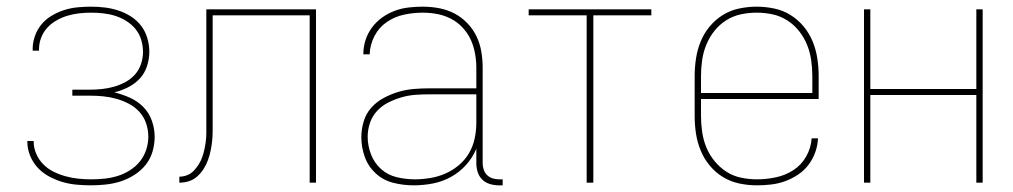

<svg xmlns="http://www.w3.org/2000/svg" viewBox="-20 -548 3040 576"><path d="M253 8Q231 8 209.5 6Q188 4 167.5 -2Q147 -8 127.5 -18.5Q108 -29 93.5 -44.5Q79 -60 70.5 -80.5Q62 -101 62 -123V-125H81V-123Q81 -104 89 -86Q97 -68 110.5 -54.5Q124 -41 141.5 -32.5Q159 -24 177.5 -19Q196 -14 215 -12Q234 -10 253 -10Q273 -10 293 -12Q313 -14 332.5 -20Q352 -26 369.5 -37Q387 -48 399.5 -63.5Q412 -79 418.5 -98.5Q425 -118 425 -138Q425 -158 418.5 -177.5Q412 -197 398.5 -212Q385 -227 367 -236.5Q349 -246 329.5 -251.5Q310 -257 290 -259Q270 -261 250 -261H197V-279H250Q268 -279 286.5 -281Q305 -283 322.5 -288Q340 -293 356.5 -302Q373 -311 385 -324.5Q397 -338 403 -356Q409 -374 409 -392Q409 -411 403.5 -429Q398 -447 386.5 -461Q375 -475 359 -485Q343 -495 325.5 -500.5Q308 -506 289.5 -508Q271 -510 253 -510Q235 -510 217.5 -508Q200 -506 183 -501Q166 -496 150 -487Q134 -478 122 -465Q110 -452 103.5 -435Q97 -418 97 -400V-396H78V-401Q78 -421 85 -440.5Q92 -460 105 -475.5Q118 -491 136 -501.5Q154 -512 173 -518Q192 -524 212.5 -526Q233 -528 253 -528Q274 -528 294.5 -525.5Q315 -523 335 -516.5Q355 -510 373 -498.5Q391 -487 403.5 -470.5Q416 -454 422 -433.5Q428 -413 428 -393Q428 -371 421 -349.5Q414 -328 399 -312Q384 -296 364 -286Q344 -276 323 -271Q347 -265 369.5 -255Q392 -245 409.5 -227.5Q427 -210 435.5 -186Q444 -162 444 -138Q444 -115 437.5 -93Q431 -71 417 -53.5Q403 -36 383.5 -23.5Q364 -11 342.5 -4Q321 3 298 5.5Q275 8 253 8Z M518 0V-18Q530 -18 541.5 -22.5Q553 -27 561.5 -36Q570 -45 576.5 -55.5Q583 -66 587 -77.5Q591 -89 593.5 -101Q596 -113 597.5 -125Q599 -137 599 -149.5Q599 -162 599 -174V-520H928V0H909V-502H618V-185Q618 -170 618 -155.5Q618 -141 616.5 -126Q615 -111 612 -96.5Q609 -82 604 -68Q599 -54 591 -41.5Q583 -29 572 -19Q561 -9 547 -4.5Q533 0 518 0Z M1221 8Q1190 8 1160 0.5Q1130 -7 1107.5 -27.5Q1085 -48 1074.5 -77Q1064 -106 1064 -136Q1064 -160 1071 -183.5Q1078 -207 1093.5 -224.5Q1109 -242 1130 -253.5Q1151 -265 1174 -272Q1197 -279 1220.5 -281Q1244 -283 1268 -283H1409V-345Q1409 -366 1405 -388Q1401 -410 1392 -429.5Q1383 -449 1367.5 -465.5Q1352 -482 1332.5 -492Q1313 -502 1291.5 -506Q1270 -510 1248 -510Q1220 -510 1192 -504Q1164 -498 1140.5 -482Q1117 -466 1103.5 -440Q1090 -414 1089 -385H1070Q1070 -407 1076.5 -427.5Q1083 -448 1096 -465.5Q1109 -483 1126.5 -495.5Q1144 -508 1164 -515.5Q1184 -523 1205.5 -525.5Q1227 -528 1248 -528Q1273 -528 1297 -523.5Q1321 -519 1342.5 -508Q1364 -497 1381.5 -479Q1399 -461 1409.5 -439Q1420 -417 1424 -393Q1428 -369 1428 -345V-58Q1428 -49 1431 -39.5Q1434 -30 1441 -23Q1448 -16 1457.5 -13Q1467 -10 1476 -10H1488V8H1476Q1463 8 1449.5 4Q1436 0 1426.5 -9.5Q1417 -19 1413 -32Q1409 -45 1409 -58V-102Q1398 -75 1378 -53Q1358 -31 1332.5 -17Q1307 -3 1278.5 2.5Q1250 8 1221 8ZM1224 -10Q1247 -10 1271 -14Q1295 -18 1316.5 -27.5Q1338 -37 1356.5 -52.5Q1375 -68 1387 -88.5Q1399 -109 1404 -132.5Q1409 -156 1409 -180V-265H1268Q1247 -265 1226 -263.5Q1205 -262 1184.5 -256Q1164 -250 1145 -240.5Q1126 -231 1111.5 -215.5Q1097 -200 1090 -179.5Q1083 -159 1083 -138Q1083 -111 1093 -85Q1103 -59 1123 -41Q1143 -23 1170 -16.5Q1197 -10 1224 -10Z M1740 0V-502H1566V-520H1934V-502H1760V0Z M2251 8Q2224 8 2198 2.5Q2172 -3 2149.5 -16.5Q2127 -30 2109.5 -51Q2092 -72 2082 -96.5Q2072 -121 2068 -147Q2064 -173 2064 -200V-320Q2064 -346 2068 -372.5Q2072 -399 2082 -423.5Q2092 -448 2109 -468.5Q2126 -489 2148.5 -503Q2171 -517 2197.5 -522.5Q2224 -528 2250 -528Q2276 -528 2302.5 -522.5Q2329 -517 2351.5 -503Q2374 -489 2391 -468.5Q2408 -448 2418 -423.5Q2428 -399 2432 -372.5Q2436 -346 2436 -320V-251H2083V-200Q2083 -176 2086.5 -152Q2090 -128 2099 -106Q2108 -84 2123.5 -65Q2139 -46 2159 -33Q2179 -20 2203 -15Q2227 -10 2251 -10Q2279 -10 2307.5 -16Q2336 -22 2360 -37.5Q2384 -53 2398.5 -78.5Q2413 -104 2415 -133H2434Q2433 -111 2425.5 -90.5Q2418 -70 2405 -53Q2392 -36 2374 -24Q2356 -12 2335.5 -4.5Q2315 3 2293.5 5.5Q2272 8 2251 8ZM2083 -269H2417V-320Q2417 -344 2413.5 -368Q2410 -392 2401 -414Q2392 -436 2377 -455Q2362 -474 2341.5 -487Q2321 -500 2297.5 -505Q2274 -510 2250 -510Q2226 -510 2202.5 -505Q2179 -500 2158.5 -487Q2138 -474 2123 -455Q2108 -436 2099 -414Q2090 -392 2086.5 -368Q2083 -344 2083 -320Z M2572 0V-520H2591V-281H2909V-520H2928V0H2909V-263H2591V0Z"/></svg>

Font: Iosevka SS18 Thin
Style: Regular
Weight: 100
Monospace: yes
Designer: Belleve Invis
Foundry: Belleve Invis
Version: Version 25.1.1; ttfautohint (v1.8.4)